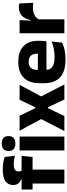

<svg xmlns="http://www.w3.org/2000/svg" viewBox="664 -1390 740 2107"><g transform="rotate(-90 1033.5 -337.0)"><path d="M228 -676.5Q268.5 -676.5 303.2 -670.2Q338 -664 364 -655L377 -542Q357 -547.5 334.5 -551.5Q312 -555.5 285.5 -555.5Q254 -555.5 236.2 -548.8Q218.5 -542 211.8 -530.2Q205 -518.5 205 -502V-501Q205 -489 208.8 -479.5Q212.5 -470 217.5 -461.5L118.5 -458V-473.5Q92.5 -483.5 74.2 -505Q56 -526.5 56 -561V-563.5Q56 -617 97.8 -646.8Q139.5 -676.5 228 -676.5ZM225 0H72.5V-426.5H225ZM364 -349H6.5V-469.5L138.5 -468.5L196.5 -469.5H376.5ZM588 0H435V-491.5H588ZM511.5 -538Q468.5 -538 449 -557.8Q429.5 -577.5 429.5 -611V-614.5Q429.5 -648 449 -667.5Q468.5 -687 511.5 -687Q553.5 -687 573.2 -667.5Q593 -648 593 -614.5V-611Q593 -577 573.2 -557.5Q553.5 -538 511.5 -538Z M813 0H648.5L790.5 -276.5V-235L652 -491.5H816.5L899.5 -319.5H909L991.5 -491.5H1155.5L1017.5 -235V-276.5L1159.5 0H995L909 -180.5H899.5Z M1435.5 12.5Q1301.5 12.5 1237.5 -47.2Q1173.5 -107 1173.5 -221.5V-272.5Q1173.5 -385.5 1233.5 -445.8Q1293.5 -506 1408 -506Q1485 -506 1536.2 -479.8Q1587.5 -453.5 1613.2 -405Q1639 -356.5 1639 -288.5V-272Q1639 -253 1637.2 -233.2Q1635.5 -213.5 1632.5 -196.5H1494.5Q1496.5 -225.5 1497 -251.2Q1497.5 -277 1497.5 -298Q1497.5 -328.5 1488 -349.2Q1478.5 -370 1458.8 -381Q1439 -392 1408 -392Q1362 -392 1340.8 -367.2Q1319.5 -342.5 1319.5 -297V-252L1320.5 -235.5V-200.5Q1320.5 -181.5 1326.8 -164.5Q1333 -147.5 1348.8 -134.8Q1364.5 -122 1392.2 -114.8Q1420 -107.5 1463 -107.5Q1508.5 -107.5 1550.5 -116.2Q1592.5 -125 1631 -140L1618.5 -25Q1584.5 -7.5 1538 2.5Q1491.5 12.5 1435.5 12.5ZM1601.5 -196.5H1254.5V-291H1601.5Z M1871.5 -276 1829.5 -369H1865.5Q1877.5 -430 1912.2 -464.8Q1947 -499.5 2010.5 -499.5Q2021.5 -499.5 2030.8 -498Q2040 -496.5 2048.5 -494.5L2056 -340Q2045.5 -343 2031.5 -344.2Q2017.5 -345.5 2003 -345.5Q1954 -345.5 1920.5 -327.2Q1887 -309 1871.5 -276ZM1874.5 0H1721.5V-491.5H1865.5L1859 -334.5L1874.5 -332.5Z"/></g></svg>

Font: Anek Kannada Medium
Style: Bold
Weight: 700
Version: Version 1.003